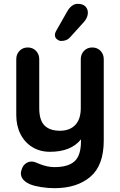

<svg xmlns="http://www.w3.org/2000/svg" viewBox="-20 -783 627 1003"><path d="M522 -474V-49Q522 81 452 140.5Q382 200 265 200Q231 200 195.5 194.5Q160 189 138 180Q89 159 89 122Q89 115 92 106Q98 84 112.5 72.5Q127 61 144 61Q154 61 163 64Q170 67 187.5 74Q205 81 224.5 85.5Q244 90 265 90Q336 90 369.5 59.5Q403 29 403 -45V-55Q351 10 241 10Q189 10 149 -14.5Q109 -39 87 -82.5Q65 -126 65 -182V-474Q65 -500 82 -517.5Q99 -535 125 -535Q151 -535 168 -517.5Q185 -500 185 -474V-218Q185 -155 212.5 -127.5Q240 -100 293 -100Q345 -100 373.5 -130.5Q402 -161 402 -218V-474Q402 -500 419 -517.5Q436 -535 462 -535Q488 -535 505 -517.5Q522 -500 522 -474ZM267 -602Q267 -611 273 -621L331 -723Q341 -741 355 -752Q369 -763 386 -763Q413 -763 426.5 -749Q440 -735 439 -713Q437 -690 420 -670L344 -586Q328 -569 299 -569Q289 -569 277.5 -578Q266 -587 267 -602Z"/></svg>

Font: Quicksand
Style: Bold
Weight: 700
Version: Version 3.000